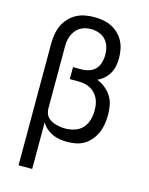

<svg xmlns="http://www.w3.org/2000/svg" viewBox="-138 -829 876 1130"><g transform="rotate(15 300.0 -264.0)"><path d="M88 215V-525Q88 -553 92.5 -581.5Q97 -610 108.5 -636Q120 -662 139.5 -683.5Q159 -705 183.5 -718.5Q208 -732 236.5 -737.5Q265 -743 293 -743Q320 -743 346.5 -738.5Q373 -734 397 -722.5Q421 -711 441 -692Q461 -673 473.5 -649.5Q486 -626 491 -599.5Q496 -573 496 -546Q496 -522 491.5 -498.5Q487 -475 475 -454Q463 -433 445 -417Q427 -401 405 -391Q432 -381 455 -362.5Q478 -344 493.5 -319.5Q509 -295 514.5 -266Q520 -237 520 -208Q520 -181 516 -153.5Q512 -126 501.5 -101Q491 -76 473.5 -54Q456 -32 433 -17.5Q410 -3 383 2.5Q356 8 328 8Q305 8 282.5 4.5Q260 1 239 -8.5Q218 -18 200 -33.5Q182 -49 171 -69V215ZM296 -65Q325 -65 353.5 -74Q382 -83 401.5 -104.5Q421 -126 429 -154.5Q437 -183 437 -212Q437 -231 434 -249.5Q431 -268 423 -284.5Q415 -301 402 -315Q389 -329 372.5 -337.5Q356 -346 337.5 -349.5Q319 -353 300 -353H248V-426H300Q323 -426 346 -433.5Q369 -441 384.5 -458Q400 -475 406.5 -498Q413 -521 413 -544Q413 -569 406 -593Q399 -617 382.5 -635Q366 -653 342 -661.5Q318 -670 293 -670Q275 -670 257.5 -665.5Q240 -661 225 -651.5Q210 -642 199 -627Q188 -612 181.5 -595.5Q175 -579 173 -561Q171 -543 171 -525V-149Q172 -135 177 -121.5Q182 -108 192 -98.5Q202 -89 215 -82.5Q228 -76 241.5 -72.5Q255 -69 268.5 -67Q282 -65 296 -65Z"/></g></svg>

Font: Nova
Style: Regular
Weight: 400
Monospace: yes
Designer: Belleve Invis
Foundry: Belleve Invis
Version: Version 24.1.4; ttfautohint (v1.8.4)